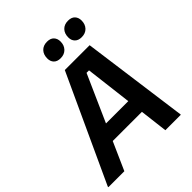

<svg xmlns="http://www.w3.org/2000/svg" viewBox="-264 -968 1098 1098"><g transform="rotate(-45 285.0 -418.5)"><path d="M-33.3 0V-5L264.2 -650H465L552.5 -5V0H427.5L360.8 -550.8H340.8L95.8 0ZM149.2 -169.2 193.3 -267.5H410.8L421.7 -169.2ZM295.8 -714.2Q268.3 -714.2 254.2 -728.8Q240 -743.3 240 -767.5Q240 -799.2 257.9 -817.9Q275.8 -836.7 306.7 -836.7Q334.2 -836.7 348.3 -821.7Q362.5 -806.7 362.5 -782.5Q362.5 -752.5 344.2 -733.3Q325.8 -714.2 295.8 -714.2ZM465.8 -714.2Q439.2 -714.2 424.6 -728.8Q410 -743.3 410 -767.5Q410 -799.2 427.9 -817.9Q445.8 -836.7 476.7 -836.7Q504.2 -836.7 518.3 -821.7Q532.5 -806.7 532.5 -782.5Q532.5 -752.5 514.6 -733.3Q496.7 -714.2 465.8 -714.2Z"/></g></svg>

Font: Familjen Grotesk SemiBold
Style: Italic
Weight: 600
Italic angle: -9.46201°
Designer: Anders Wikstroem, Jonas Baeckman, Matilda Gysing, Kristian Moeller
Foundry: Familjen STHLM AB
Version: Version 2.002